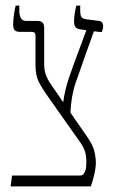

<svg xmlns="http://www.w3.org/2000/svg" viewBox="-20 -667 407 687"><path d="M18 0 23 -39H267Q274 -39 277.5 -42.5Q281 -46 283 -51Q287 -58 288 -67Q289 -76 289 -85Q289 -113 282.5 -129.5Q276 -146 264 -162L154 -318Q131 -350 119 -373.5Q107 -397 107 -434V-538Q107 -553 95 -553H52Q37 -553 32 -559.5Q27 -566 27 -580Q27 -591 29.5 -611Q32 -631 36 -647H49V-630Q49 -592 74 -592H116Q138 -592 138 -567V-440Q138 -417 143.5 -401Q149 -385 161 -367Q173 -349 194 -319L206 -301Q212 -345 226.5 -387.5Q241 -430 253 -462L289 -559L267 -562Q255 -564 250 -570Q245 -576 245 -591Q245 -602 247 -616Q249 -630 253 -647H267V-632Q267 -613 271 -606.5Q275 -600 289 -598L335 -592Q343 -591 346 -585.5Q349 -580 349 -574Q349 -563 344 -552L316 -555L282 -460Q267 -417 251 -371.5Q235 -326 232 -264L295 -173Q312 -148 317.5 -126Q323 -104 323 -85Q323 -67 317 -41.5Q311 -16 305 0Z"/></svg>

Font: Noto Serif Hebrew ExtraCondensed ExtraLight
Style: Regular
Weight: 200
Width: 2
Designer: Monotype Design Team
Foundry: Monotype Imaging Inc.
Version: Version 2.004; ttfautohint (v1.8.4.7-5d5b)